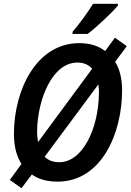

<svg xmlns="http://www.w3.org/2000/svg" viewBox="-20 -954 693 1019"><path d="M365 -785V-774H445C490 -807 577 -889 606 -925V-934H474C445 -887 402 -828 365 -785ZM94 45 149 -28C184 -3 229 10 285 10C523 10 628 -253 628 -474C628 -534 616 -587 591 -626L653 -709L590 -754L538 -683C502 -711 457 -725 401 -725C170 -725 54 -471 54 -244C54 -180 67 -125 94 -84L32 1ZM469 -589 182 -200C179 -219 176 -240 177 -261C180 -429 258 -622 391 -622C425 -622 451 -610 469 -589ZM294 -93C261 -93 235 -104 217 -122L502 -506C504 -492 506 -473 505 -456C502 -273 420 -93 294 -93Z"/></svg>

Font: Noto Sans SemiCondensed SemiBold
Style: Italic
Weight: 600
Width: 4
Italic angle: -12°
Designer: Monotype Design Team
Foundry: Monotype Imaging Inc.
Version: Version 2.013